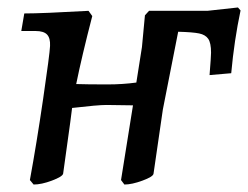

<svg xmlns="http://www.w3.org/2000/svg" viewBox="-20 -485 664 514"><path d="M624 -457Q607 -377 599 -289L541 -284Q545 -334 545 -344Q545 -370 537.5 -381Q530 -392 513 -395.5Q496 -399 457 -400L416 -192L391 -20Q390 -12 361.5 -1.5Q333 9 313 9L304 -3L336 -203L265 -204Q242 -204 173 -196L168 -157L149 -20Q147 -12 119 -1.5Q91 9 70 9L60 -3Q78 -101 95.5 -220.5Q113 -340 114 -362Q115 -383 106 -392.5Q97 -402 75 -402H37L45 -449Q93 -449 217 -456L227 -442Q199 -334 184 -260Q213 -259 268 -259Q308 -259 345 -264L360 -359L368 -444L379 -456H535L617 -465Z"/></svg>

Font: Alegreya Medium
Style: Italic
Weight: 500
Italic angle: -7°
Designer: Juan Pablo del Peral
Foundry: Huerta Tipografica
Version: Version 2.008; ttfautohint (v1.8)